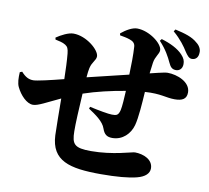

<svg xmlns="http://www.w3.org/2000/svg" viewBox="-92 -941 1184 1087"><g transform="rotate(10 500.0 -398.0)"><path d="M829 -647C840 -623 850 -613 870 -612C891 -611 909 -625 909 -653C909 -671 904 -686 886 -705C859 -734 814 -756 763 -771L754 -760C795 -716 814 -679 829 -647ZM908 -726C922 -705 933 -690 950 -690C975 -690 987 -709 987 -732C989 -747 981 -770 959 -786C929 -813 887 -825 830 -838L822 -826C866 -789 894 -749 908 -726ZM527 -751C548 -747 564 -745 584 -738C605 -731 616 -720 617 -701C620 -658 619 -592 617 -541L381 -484C383 -507 385 -526 388 -538C397 -577 419 -587 419 -611C419 -647 341 -715 266 -715C237 -715 197 -694 169 -675L171 -664C192 -659 213 -656 230 -645C244 -636 249 -626 252 -598C256 -557 258 -505 259 -452C185 -433 107 -415 87 -415C61 -415 41 -425 17 -452L4 -447C2 -414 3 -384 13 -363C34 -319 73 -278 109 -278C138 -278 183 -305 261 -341C262 -259 262 -184 264 -130C271 15 374 42 556 42C645 42 715 36 761 24C808 12 830 -11 830 -39C830 -90 774 -113 725 -113C709 -113 604 -77 478 -77C382 -77 367 -97 366 -171C365 -212 370 -305 375 -389C448 -414 535 -434 614 -447C612 -406 609 -356 604 -335C596 -302 584 -301 559 -301C539 -301 483 -311 430 -323L426 -312C468 -284 513 -254 526 -215C537 -183 553 -171 584 -171C643 -171 685 -214 699 -265C711 -308 717 -396 721 -460C815 -466 842 -448 893 -448C936 -448 962 -460 962 -499C962 -559 885 -589 829 -589C821 -589 801 -586 729 -568L737 -630C742 -667 765 -685 765 -707C765 -745 686 -806 616 -806C589 -806 554 -786 525 -762Z"/></g></svg>

Font: Noto Serif CJK HK Black
Style: Regular
Weight: 900
Designer: Ryoko NISHIZUKA 西塚涼子 (kana & ideographs); Frank Grießhammer (Latin, Greek & Cyrillic); Wenlong ZHANG 张文龙 (bopomofo); San
Foundry: Adobe
Version: Version 2.001;hotconv 1.1.0;makeotfexe 2.6.0